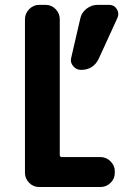

<svg xmlns="http://www.w3.org/2000/svg" viewBox="-20 -750 540 770"><path d="M418 -730.5Q437.5 -730.5 448.2 -713.9Q459 -697.3 451.2 -678.7L376 -514.6Q354.5 -469.7 304.7 -469.7Q286.1 -469.7 273.4 -484.9Q260.7 -500 265.6 -518.6L301.8 -674.8Q306.6 -699.2 326.7 -714.8Q346.7 -730.5 372.1 -730.5ZM382.8 -120.1Q406.2 -120.1 423.3 -103Q440.4 -85.9 440.4 -63.5V-56.6Q440.4 -33.2 423.3 -16.6Q406.2 0 382.8 0H136.7Q113.3 0 96.7 -17.1Q80.1 -34.2 80.1 -56.6V-672.9Q80.1 -696.3 97.2 -713.4Q114.3 -730.5 136.7 -730.5H163.1Q186.5 -730.5 203.1 -713.4Q219.7 -696.3 219.7 -672.9V-128.9Q219.7 -120.1 228.5 -120.1Z"/></svg>

Font: Rounded Mgen+ 1m bold
Style: Bold
Weight: 700
Designer: [Source Han Sans]
Ryoko NISHIZUKA  (kana & ideographs); Paul D. Hunt (Latin, Greek & Cyrillic); Wenlong ZHANG  (bopomofo
Version: Version 1.059.20150602